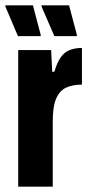

<svg xmlns="http://www.w3.org/2000/svg" viewBox="-33 -697 334 717"><path d="M35 0V-510H158L162 -429H170Q180 -463 193.5 -482.5Q207 -502 227 -510Q247 -518 273 -518V-381Q239 -381 214.5 -370Q190 -359 177 -329.5Q164 -300 164 -243V0ZM254 -562H170L122 -673V-677H225L254 -567ZM119 -562H34L-13 -673V-677H90L119 -567Z"/></svg>

Font: Saira ExtraCondensed ExtraBold
Style: Regular
Weight: 800
Width: 2
Designer: Hector Gatti with collaboration of the Omnibus-Type team
Foundry: Omnibus-Type
Version: Version 1.101